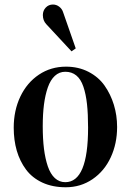

<svg xmlns="http://www.w3.org/2000/svg" viewBox="-20 -792 563 827"><path d="M264.2 -504.9Q317.9 -504.9 361.1 -482.7Q404.3 -460.4 430.4 -423.3Q456.5 -386.2 470.5 -340.6Q484.4 -294.9 484.4 -245.1Q484.4 -173.3 457 -114.3Q429.7 -55.2 378.7 -20.3Q327.6 14.6 263.2 14.6Q206.1 14.6 162.4 -5.6Q118.7 -25.9 92 -61.8Q65.4 -97.7 52.2 -143.1Q39.1 -188.5 39.1 -242.2Q39.1 -315.9 67.6 -376Q96.2 -436 147.7 -470.5Q199.2 -504.9 264.2 -504.9ZM261.2 -7.3Q359.4 -7.3 359.4 -242.2Q359.4 -301.3 354.7 -343.8Q350.1 -386.2 339.1 -418.7Q328.1 -451.2 308.6 -467Q289.1 -482.9 261.2 -482.9Q235.4 -482.9 216.3 -465.3Q197.3 -447.8 186 -415.5Q174.8 -383.3 169.4 -341.8Q164.1 -300.3 164.1 -248Q164.1 -193.8 169.4 -151.1Q174.8 -108.4 186 -75.4Q197.3 -42.5 216.3 -24.9Q235.4 -7.3 261.2 -7.3ZM288.1 -570.8 179.2 -688Q164.6 -703.6 164.6 -727.1Q164.6 -746.1 177 -759.3Q189.5 -772.5 208 -772.5Q223.1 -772.5 235.4 -762.9Q247.6 -753.4 252 -738.8L306.2 -583.5Z"/></svg>

Font: VidalokaRegular
Style: Regular
Weight: 400
Designer: Cyreal (www.cyreal.org)
Foundry: Cyreal (www.cyreal.org)
Version: Version 1.000